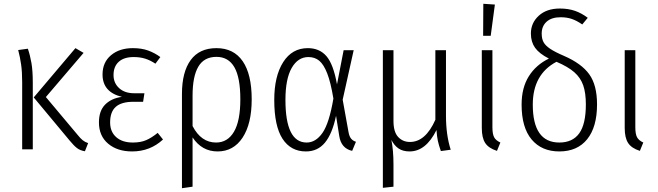

<svg xmlns="http://www.w3.org/2000/svg" viewBox="-20 -788 3469 1013"><path d="M222 -276 389 -77Q404 -58 416.5 -48Q429 -38 445 -33L428 10Q403 6 386.5 -6.5Q370 -19 347 -47L158 -274L378 -534L421 -509ZM153 -352V0H97V-355Q97 -408 91.5 -447Q86 -486 76 -524L127 -531Q139 -496 146 -455Q153 -414 153 -352Z M826 -487 800 -452Q773 -470 746 -478.5Q719 -487 685 -487Q634 -487 606.5 -462Q579 -437 579 -392Q579 -350 608.5 -323Q638 -296 688 -296H742L735 -251H684Q621 -251 591 -224.5Q561 -198 561 -142Q561 -93 593 -64.5Q625 -36 681 -36Q722 -36 751 -48.5Q780 -61 812 -87L840 -52Q772 11 677 11Q599 11 550.5 -30Q502 -71 502 -142Q502 -203 534.5 -236Q567 -269 623 -277Q521 -302 521 -395Q521 -459 565.5 -496.5Q610 -534 681 -534Q727 -534 761.5 -521.5Q796 -509 826 -487Z M1308 -264Q1308 -135 1260 -62Q1212 11 1128 11Q1045 11 996 -63V197L940 205V-292Q940 -408 986 -471Q1032 -534 1122 -534Q1213 -534 1260.5 -465Q1308 -396 1308 -264ZM1248 -264Q1248 -379 1216.5 -433.5Q1185 -488 1122 -488Q1057 -488 1026.5 -436.5Q996 -385 996 -283V-123Q1041 -36 1120 -36Q1181 -36 1214.5 -93Q1248 -150 1248 -264Z M1758 -343 1793 -523H1846L1788 -262L1819 -90Q1823 -68 1832.5 -56.5Q1842 -45 1858 -40L1838 8Q1780 -5 1770 -70L1753 -177Q1733 -82 1694.5 -35.5Q1656 11 1594 11Q1514 11 1470.5 -56Q1427 -123 1427 -261Q1427 -386 1474 -460Q1521 -534 1604 -534Q1666 -534 1702.5 -491.5Q1739 -449 1758 -343ZM1486 -261Q1486 -36 1598 -36Q1646 -36 1681.5 -87Q1717 -138 1739 -268Q1725 -353 1706.5 -400.5Q1688 -448 1664.5 -467.5Q1641 -487 1607 -487Q1552 -487 1519 -429.5Q1486 -372 1486 -261Z M2306 9Q2295 -22 2290 -45.5Q2285 -69 2283 -102Q2227 11 2141 11Q2106 11 2083 -4.5Q2060 -20 2045 -50Q2056 6 2056 79V197L2000 203V-523H2056V-150Q2056 -92 2080.5 -65.5Q2105 -39 2143 -39Q2225 -39 2277 -156V-523H2333V-177Q2333 -76 2358 2Z M2578 -117Q2578 -81 2587 -64Q2596 -47 2620 -36L2602 8Q2558 -6 2540 -33.5Q2522 -61 2522 -113V-523H2578ZM2591 -764 2569 -599H2529L2530 -768Z M3130 -237Q3130 -118 3078 -53.5Q3026 11 2931 11Q2838 11 2785 -52Q2732 -115 2732 -236Q2732 -325 2770 -385.5Q2808 -446 2876 -479Q2825 -505 2803 -536Q2781 -567 2781 -611Q2781 -667 2822.5 -705Q2864 -743 2934 -743Q2978 -743 3013 -731Q3048 -719 3081 -694L3052 -659Q3023 -679 2997 -688Q2971 -697 2938 -697Q2890 -697 2864 -673.5Q2838 -650 2838 -611Q2838 -584 2847.5 -566Q2857 -548 2882 -531Q2907 -514 2956 -493Q3048 -453 3089 -396Q3130 -339 3130 -237ZM3071 -237Q3071 -298 3057 -338Q3043 -378 3010 -407Q2977 -436 2916 -462Q2791 -396 2791 -236Q2791 -36 2931 -36Q3001 -36 3036 -84.5Q3071 -133 3071 -237Z M3332 -117Q3332 -81 3341 -64Q3350 -47 3374 -36L3356 8Q3312 -6 3294 -33.5Q3276 -61 3276 -113V-523H3332Z"/></svg>

Font: Fira Sans Condensed Light
Style: Regular
Weight: 300
Width: 3
Designer: bBox Type GmbH & Carrois Corporate GbR & Edenspiekermann AG
Foundry: bBox Type GmbH & Carrois Corporate GbR & Edenspiekermann AG
Version: Version 4.301